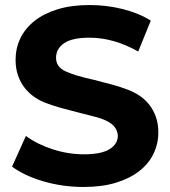

<svg xmlns="http://www.w3.org/2000/svg" viewBox="-20 -732 678 764"><path d="M28 -69 83 -191Q128 -158 189.5 -138Q251 -118 314 -118Q383 -118 416 -138.5Q449 -159 449 -193Q447 -212 437 -225.5Q427 -239 408 -249Q389 -259 361.5 -266.5Q334 -274 297 -283Q257 -293 224.5 -302Q192 -311 166 -321Q140 -330 117.5 -345.5Q95 -361 78.5 -382Q62 -403 52 -431Q42 -459 42 -494Q42 -540 61 -579.5Q80 -619 117 -648.5Q154 -678 209 -695Q264 -712 337 -712Q404 -712 468 -696Q532 -680 580 -650L530 -527Q433 -582 336 -582Q267 -582 235 -560Q203 -538 203 -502Q203 -466 240 -448.5Q277 -431 355 -414Q395 -404 427.5 -395Q460 -386 486 -376Q511 -367 534 -352Q557 -337 573.5 -316Q590 -295 600 -267.5Q610 -240 610 -205Q610 -160 591 -120.5Q572 -81 534.5 -51.5Q497 -22 441.5 -5Q386 12 313 12Q229 12 152.5 -10.5Q76 -33 28 -69Z"/></svg>

Font: CMG Sans
Style: Bold
Weight: 700
Designer: Julieta Ulanovsky
Foundry: Julieta Ulanovsky
Version: Version 7.200